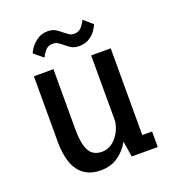

<svg xmlns="http://www.w3.org/2000/svg" viewBox="-126 -772 802 882"><g transform="rotate(-20 275.0 -331.0)"><path d="M218 11.5Q148.5 11.5 112 -36.2Q75.5 -84 75.5 -183.5V-500H171V-206.5Q171 -136 189.2 -101.5Q207.5 -67 252 -67Q291 -67 319.8 -99.8Q348.5 -132.5 355.5 -177.5V-500H451V-76H499V0H372L359.5 -77Q339 -39 303.2 -13.8Q267.5 11.5 218 11.5ZM319.5 -559Q296 -559 280.8 -568.5Q265.5 -578 253.5 -588.5Q243 -597.5 232.2 -604.2Q221.5 -611 208 -611Q183 -611 169.2 -593.5Q155.5 -576 150.5 -564L106.5 -600.5Q109 -610.5 121.8 -627.8Q134.5 -645 155.5 -659Q176.5 -673 204.5 -673Q227.5 -673 242.8 -663.8Q258 -654.5 270.5 -643.5Q281.5 -634.5 292.2 -627.2Q303 -620 317 -620Q341 -620 355 -637.8Q369 -655.5 374 -668L417 -630.5Q413.5 -620 402 -603Q390.5 -586 370 -572.5Q349.5 -559 319.5 -559Z"/></g></svg>

Font: Trispace SemiCondensed
Style: Regular
Weight: 400
Width: 4
Designer: Tyler Finck
Foundry: Etcetera Type Company
Version: Version 1.210; ttfautohint (v1.8.3)